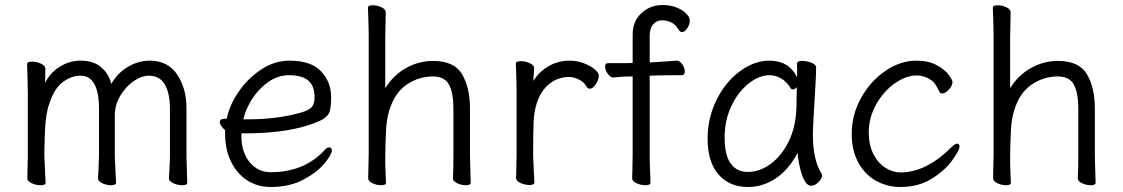

<svg xmlns="http://www.w3.org/2000/svg" viewBox="-20 -728 4480 766"><path d="M574 -426Q544 -426 512 -403.5Q480 -381 459 -344.5Q438 -308 438 -268V-105Q438 -102 441 -39L443 1Q443 11 423 11Q405 11 388 3Q371 -5 371 -17L373 -54Q375 -90 375 -105V-293Q375 -426 301 -426Q263 -426 228 -398.5Q193 -371 173 -303Q164 -271 161 -230.5Q158 -190 157 -127V-105Q157 -100 160 -37Q162 -7 162 1Q162 11 142 11Q124 11 106.5 3Q89 -5 89 -17L91 -105V-356L90 -409L88 -472Q88 -482 108 -482Q126 -482 143.5 -474Q161 -466 161 -454L160 -397Q179 -437 218 -461.5Q257 -486 301 -486Q353 -486 383.5 -460Q414 -434 424 -393Q449 -437 490.5 -461.5Q532 -486 577 -486Q650 -486 687 -430.5Q724 -375 724 -297V-105L725 -67L727 1Q727 11 707 11Q689 11 671.5 3Q654 -5 654 -17L656 -54Q658 -90 658 -105V-293Q658 -356 637.5 -391Q617 -426 574 -426Z M1060 -41Q1191 -41 1271 -125Q1283 -140 1294 -140Q1298 -140 1301 -136.5Q1304 -133 1304 -128Q1304 -112 1274.5 -76Q1245 -40 1190 -11Q1135 18 1060 18Q1008 18 967 -8Q926 -34 902 -82.5Q878 -131 878 -195V-209Q869 -216 863 -225Q857 -234 857 -241Q857 -254 876 -254L885 -255Q894 -305 930 -359Q966 -413 1020 -449.5Q1074 -486 1135 -486Q1221 -486 1261 -443.5Q1301 -401 1301 -340Q1301 -302 1295.5 -284Q1290 -266 1270 -253.5Q1250 -241 1205 -227Q1107 -196 956 -196H943V-186Q943 -121 976 -81Q1009 -41 1060 -41ZM1178 -278Q1213 -288 1224 -301Q1235 -314 1235 -341Q1235 -385 1210 -406.5Q1185 -428 1134 -428Q1088 -428 1049 -400Q1010 -372 984.5 -331Q959 -290 951 -252H971Q1083 -252 1178 -278Z M1789 -115V-293Q1789 -357 1771.5 -390Q1754 -423 1707 -423Q1650 -423 1602 -390Q1554 -357 1533 -287Q1523 -255 1520.5 -214Q1518 -173 1517 -105V-89Q1517 -63 1519 -21L1520 1Q1520 11 1501 11Q1483 11 1466 3Q1449 -5 1449 -17L1451 -115V-590L1450 -639L1448 -697Q1448 -707 1467 -707Q1485 -707 1502 -699Q1519 -691 1519 -679L1517 -580V-376Q1549 -428 1600 -456.5Q1651 -485 1707 -485Q1793 -485 1824 -431Q1855 -377 1855 -297V-105L1856 -67L1858 1Q1858 11 1839 11Q1821 11 1804 3Q1787 -5 1787 -16V-17Q1789 -49 1789 -115Z M2040 -416 2038 -474Q2038 -484 2058 -484Q2076 -484 2093.5 -476Q2111 -468 2111 -456Q2111 -446 2109.5 -431.5Q2108 -417 2108 -405Q2129 -440 2167 -463Q2205 -486 2254 -486Q2282 -486 2308.5 -476Q2335 -466 2352 -452Q2369 -438 2369 -426Q2369 -410 2357 -392Q2345 -374 2333 -374Q2325 -374 2319 -384Q2310 -401 2289 -411Q2268 -421 2251 -421Q2207 -421 2172.5 -394Q2138 -367 2121 -315Q2111 -284 2109 -244Q2107 -204 2107 -106Q2107 -101 2110 -38Q2112 -8 2112 0Q2112 10 2092 10Q2074 10 2056.5 2Q2039 -6 2039 -18L2041 -106V-367Z M2450 -421Q2436 -419 2427 -419H2426Q2415 -419 2404.5 -434Q2394 -449 2394 -462Q2394 -476 2406 -476H2480L2504 -477V-589Q2504 -644 2539.5 -676Q2575 -708 2622 -708Q2656 -708 2681 -697.5Q2706 -687 2719 -672.5Q2732 -658 2732 -646Q2732 -631 2722 -615.5Q2712 -600 2701 -600Q2693 -600 2686 -611Q2676 -630 2658 -638.5Q2640 -647 2621 -647Q2600 -647 2586 -631Q2572 -615 2572 -585V-479L2593 -480Q2598 -480 2679 -486H2680Q2692 -486 2702 -471.5Q2712 -457 2712 -443Q2712 -428 2700 -428Q2630 -428 2604 -427L2572 -426V-105Q2572 -79 2574 -37L2575 1Q2575 11 2555 11Q2537 11 2519.5 3Q2502 -5 2502 -17Q2502 -35 2503 -49L2504 -116V-423H2491Q2472 -423 2450 -421Z M3229 -314Q3223 -214 3223 -193Q3223 -89 3258 -35Q3260 -31 3260 -29Q3260 -17 3246 -2Q3232 13 3216 13Q3195 13 3180.5 -28Q3166 -69 3162 -118Q3126 -50 3074.5 -16Q3023 18 2964 18Q2890 18 2846.5 -32Q2803 -82 2803 -175Q2803 -257 2838.5 -329Q2874 -401 2931.5 -443.5Q2989 -486 3050 -486Q3127 -486 3160 -420V-475Q3160 -485 3181 -485Q3200 -485 3218 -477.5Q3236 -470 3236 -459V-457Q3236 -434 3233 -385Q3230 -336 3229 -314ZM3142 -371Q3138 -371 3135 -375Q3119 -402 3096.5 -415Q3074 -428 3050 -428Q3009 -428 2967 -395Q2925 -362 2898 -305Q2871 -248 2871 -180Q2871 -108 2895.5 -75Q2920 -42 2963 -42Q3011 -42 3054.5 -74Q3098 -106 3126 -162.5Q3154 -219 3157 -291Q3158 -301 3158 -335L3159 -380Q3150 -371 3142 -371Z M3572 18Q3519 18 3474.5 -7Q3430 -32 3404 -80Q3378 -128 3378 -194Q3378 -271 3416 -338.5Q3454 -406 3513.5 -446Q3573 -486 3635 -486Q3684 -486 3716.5 -468.5Q3749 -451 3764.5 -430Q3780 -409 3780 -401Q3780 -386 3765.5 -370.5Q3751 -355 3738 -355Q3732 -355 3729 -360Q3726 -365 3720.5 -376Q3715 -387 3709.5 -394.5Q3704 -402 3697 -407Q3668 -427 3637 -427Q3595 -427 3550 -395.5Q3505 -364 3475.5 -311.5Q3446 -259 3446 -199Q3446 -150 3464.5 -113.5Q3483 -77 3512.5 -58.5Q3542 -40 3572 -40Q3675 -40 3775 -140Q3790 -155 3799 -155Q3808 -155 3808 -143Q3808 -129 3779.5 -89Q3751 -49 3698 -15.5Q3645 18 3572 18Z M4282 -115V-293Q4282 -357 4264.5 -390Q4247 -423 4200 -423Q4143 -423 4095 -390Q4047 -357 4026 -287Q4016 -255 4013.5 -214Q4011 -173 4010 -105V-89Q4010 -63 4012 -21L4013 1Q4013 11 3994 11Q3976 11 3959 3Q3942 -5 3942 -17L3944 -115V-590L3943 -639L3941 -697Q3941 -707 3960 -707Q3978 -707 3995 -699Q4012 -691 4012 -679L4010 -580V-376Q4042 -428 4093 -456.5Q4144 -485 4200 -485Q4286 -485 4317 -431Q4348 -377 4348 -297V-105L4349 -67L4351 1Q4351 11 4332 11Q4314 11 4297 3Q4280 -5 4280 -16V-17Q4282 -49 4282 -115Z"/></svg>

Font: Iansui
Style: Regular
Weight: 400
Designer: But Ko / Fontworks Inc.
Foundry: zi-hi.com / Fontworks Inc.
Version: Version 1.002